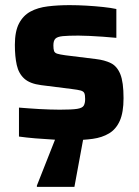

<svg xmlns="http://www.w3.org/2000/svg" viewBox="-20 -538 540 748"><path d="M260 8Q227.9 8 190.5 6Q153.1 4 117.6 1Q82.2 -2 53.9 -6V-118.8Q70.1 -117.8 90.4 -116Q110.8 -114.2 132.7 -113.2Q154.5 -112.2 175.1 -111.4Q195.6 -110.7 212.7 -110.7Q260 -110.7 280.5 -113.9Q301 -117.2 306.4 -126.7Q311.7 -136.1 311.7 -152.2Q311.7 -167.8 308.6 -175Q305.4 -182.2 294.6 -185.3Q283.7 -188.3 259.3 -191.3L140.3 -206.3Q96.5 -211.9 74.6 -231.7Q52.7 -251.5 45.3 -284.7Q37.9 -318 37.9 -363.3Q37.9 -415.6 54 -446.5Q70.1 -477.4 98.6 -492.9Q127.1 -508.4 166.4 -513.2Q205.7 -518 251.1 -518Q283.2 -518 317.3 -516Q351.4 -514 382.1 -510.7Q412.8 -507.4 433.3 -502.9V-390.6Q408.1 -393.2 380.5 -395Q353 -396.8 328.2 -398.1Q303.5 -399.3 285.7 -399.3Q245.7 -399.3 224.5 -397.2Q203.3 -395.1 195.6 -387.1Q188 -379.2 188 -361.1Q188 -346.7 190.6 -339.3Q193.2 -331.9 203 -328.8Q212.9 -325.7 234.4 -322.7L353.5 -308Q387.8 -304 412 -292Q436.1 -280 448.7 -249.1Q461.3 -218.2 461.3 -155.6Q461.3 -100.3 446.8 -67.5Q432.2 -34.7 405 -18.4Q377.8 -2.1 341.2 2.9Q304.6 8 260 8ZM123.7 190V185L203.9 -18H307.3V-13L269.9 190Z"/></svg>

Font: Saira Thin
Style: Regular
Weight: 100
Designer: Hector Gatti with collaboration of the Omnibus-Type team
Foundry: Omnibus-Type
Version: Version 1.101